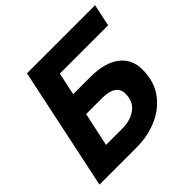

<svg xmlns="http://www.w3.org/2000/svg" viewBox="-178 -880 1049 1049"><g transform="rotate(-45 347.0 -355.0)"><path d="M18 0 168 -710H694L667 -582H294L266 -451H398Q509 -451 569 -405.5Q629 -360 629 -278Q629 -190 585.5 -128Q542 -66 468 -33Q394 0 303 0ZM197 -128H320Q387 -128 428.5 -159.5Q470 -191 470 -250Q470 -324 362 -324H239Z"/></g></svg>

Font: Geist
Style: Bold Italic
Weight: 700
Italic angle: -12°
Designer: Basement.studio, Andrés Briganti, Mateo Zaragoza
Foundry: Basement.studio, Vercel, Andrés Briganti, Guido Ferreyra, Mateo Zaragoza
Version: Version 1.500; ttfautohint (v1.8.4.7-5d5b)